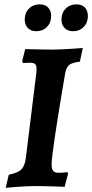

<svg xmlns="http://www.w3.org/2000/svg" viewBox="-20 -874 433 902"><path d="M286.2 -529.8Q279 -487.5 270.3 -435.8Q261.7 -384 253.1 -330.7Q244.6 -277.3 237.5 -229.9Q230.5 -182.6 226.5 -149.1Q222.5 -115.6 222.5 -103Q222.5 -79.4 230.1 -70.8Q237.8 -62.3 254.1 -62.3Q270.2 -62.3 283.1 -63.8Q296.1 -65.3 296.1 -65.3L299.9 -58.6L283.6 3.5Q283.6 3.5 267.9 3Q252.2 2.5 228.9 1.7Q205.6 1 181.6 0.5Q157.6 0 141.5 0Q121.3 0 97.7 1.5Q74.1 3.1 53.6 4.4Q33 5.7 19.8 7.3Q6.6 8.8 6.6 8.8L21.3 -53.1Q65.1 -62.1 81.3 -79.2Q97.6 -96.3 102.1 -137.8L150.1 -526.7Q154.1 -558.2 148.4 -568.8Q142.6 -579.3 121.5 -579.3Q112.9 -579.3 100.5 -578.6Q88.2 -577.8 88.2 -577.8Q87.3 -580.1 86.1 -581.8Q84.9 -583.4 84 -585.7L98.3 -643.2Q110.3 -643.2 133.3 -642.6Q156.2 -642.1 183 -641.5Q209.8 -641 232 -641Q248.1 -641 271.2 -642.2Q294.2 -643.5 316.6 -644.8Q338.9 -646.2 354 -647.4Q369 -648.7 369 -648.7L355.4 -584.5Q318.1 -579.5 304.9 -568.9Q291.6 -558.3 286.2 -529.8ZM323.3 -727.3Q298.2 -727.3 283.5 -742.3Q268.8 -757.4 268.8 -782.2Q268.8 -813.5 288.6 -833.5Q308.5 -853.6 339.4 -853.6Q364.6 -853.6 378.8 -838.6Q392.9 -823.7 392.9 -798.3Q392.9 -767.5 373.3 -747.4Q353.7 -727.3 323.3 -727.3ZM150.2 -727.3Q125.6 -727.3 110.9 -742.3Q96.2 -757.4 96.2 -782.2Q96.2 -813.5 116 -833.5Q135.9 -853.6 166.8 -853.6Q192 -853.6 206.2 -838.6Q220.3 -823.7 220.3 -798.3Q220.3 -767.5 200.7 -747.4Q181.1 -727.3 150.2 -727.3Z"/></svg>

Font: Alegreya
Style: Italic
Weight: 400
Italic angle: -7°
Designer: Juan Pablo del Peral
Foundry: Huerta Tipografica
Version: Version 2.009